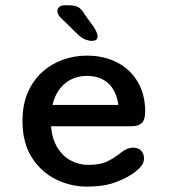

<svg xmlns="http://www.w3.org/2000/svg" viewBox="-20 -699 659 730"><path d="M310.5 10.5Q248 10.5 191.8 -17.5Q135.5 -45.5 100.5 -101Q65.5 -156.5 65.5 -239Q65.5 -301.5 86 -348Q106.5 -394.5 141 -425.5Q175.5 -456.5 219.2 -472Q263 -487.5 309.5 -487.5Q376.5 -487.5 426.5 -461Q476.5 -434.5 504.2 -386.8Q532 -339 532 -274.5Q532 -245 519.8 -232Q507.5 -219 477.5 -219H174Q178 -171 198 -138.2Q218 -105.5 249 -88.8Q280 -72 315.5 -72Q362.5 -72 391 -86.8Q419.5 -101.5 439 -118Q449.5 -126.5 461.2 -132Q473 -137.5 487 -137.5Q505.5 -137.5 516.5 -126.2Q527.5 -115 527.5 -96.5Q527.5 -82.5 519.5 -71Q511.5 -59.5 498 -48.5Q470 -25.5 423.5 -7.5Q377 10.5 310.5 10.5ZM179.5 -300H430Q422.5 -354 391.8 -382.2Q361 -410.5 309 -410.5Q281 -410.5 254.8 -399Q228.5 -387.5 208.8 -363.2Q189 -339 179.5 -300ZM330 -543.5Q318.5 -543.5 305.2 -548.5Q292 -553.5 276 -568L215 -627.5Q198 -643 198 -656.5Q198 -666.5 205.8 -672.8Q213.5 -679 226.5 -679H239Q263.5 -679 276.8 -672.2Q290 -665.5 303.5 -642L336.5 -596.5Q351 -573.5 351 -561Q351 -551 344.5 -547.2Q338 -543.5 330 -543.5Z"/></svg>

Font: Sono Monospace Medium
Style: Regular
Weight: 500
Designer: Tyler Finck
Foundry: Tyler Finck
Version: Version 2.112